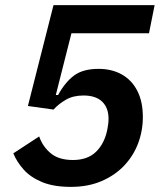

<svg xmlns="http://www.w3.org/2000/svg" viewBox="-20 -718 640 750"><path d="M584 -698 562 -588H259L198 -347H207Q235 -398 270 -423.5Q305 -449 365 -449Q417 -449 456 -427Q495 -405 516.5 -363Q538 -321 538 -261Q538 -207 519.5 -158Q501 -109 465 -71Q429 -33 376.5 -10.5Q324 12 257 12Q190 12 145 -6.5Q100 -25 73 -55Q46 -85 32 -119L133 -185Q147 -145 178.5 -119Q210 -93 265 -93Q322 -93 355 -125Q388 -157 399 -211Q401 -222 402.5 -232Q404 -242 404 -254Q404 -297 379 -321Q354 -345 306 -345Q266 -345 237.5 -328.5Q209 -312 189 -290L89 -304L189 -698Z"/></svg>

Font: IBM Plex Sans SemiBold
Style: Italic
Weight: 600
Italic angle: -11.31°
Designer: Mike Abbink, Paul van der Laan, Pieter van Rosmalen
Foundry: Bold Monday
Version: Version 3.201